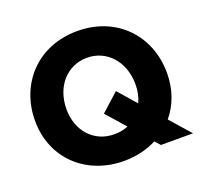

<svg xmlns="http://www.w3.org/2000/svg" viewBox="-127 -864 1069 1020"><g transform="rotate(-20 408.0 -354.0)"><path d="M700 -115C751 -176 781 -256 781 -349C781 -558 633 -721 408 -721C184 -721 35 -558 35 -349C35 -133 197 13 408 13C476 13 539 -2 593 -30L620 0H801ZM408 -138C290 -138 213 -230 213 -349C213 -481 298 -570 408 -570C518 -570 603 -481 603 -349C603 -313 596 -279 582 -249L493 -351L392 -260L486 -153C463 -143 436 -138 408 -138Z"/></g></svg>

Font: UULA Sans
Style: Bold
Weight: 700
Designer: Mohamed Gaber, Laura Garcia Mut
Foundry: Kief Type Foundry
Version: Version 3.006;hotconv 1.0.109;makeotfexe 2.5.65596